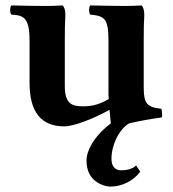

<svg xmlns="http://www.w3.org/2000/svg" viewBox="-20 -456 638 708"><path d="M497 177 482 154C467 169 443 172 426 172C409 172 391 162 391 130C391 78 419 21 456 -1C490 -9 531 -17 577 -23C579 -29 577 -49 575 -55C521 -60 510 -76 510 -133V-306C510 -390 512 -378 512 -402C512 -419 508 -430 502 -436C484 -435 464 -434 445 -434C417 -434 352 -435 313 -436C307 -430 307 -408 313 -402C364 -397 380 -390 380 -306V-121C380 -111 380 -101 381 -91C340 -66 307 -64 289 -64C249 -64 219 -69 219 -139V-306C219 -390 221 -378 221 -402C221 -419 217 -430 211 -436C193 -435 172 -434 154 -434C103 -434 65 -435 22 -436C16 -430 16 -408 22 -402C68 -400 89 -390 89 -306V-150C89 -44 131 10 217 10C253 10 326 -19 384 -51C386 -26 388 -7 388 -7C388 -5 389 -3 389 -1C341 33 299 90 299 136C299 176 315 201 338 216C352 225 369 232 388 232C427 232 471 213 497 177Z"/></svg>

Font: Libertinus Serif
Style: Bold
Weight: 700
Designer: Philipp H. Poll, Khaled Hosny
Foundry: Caleb Maclennan
Version: Version 7.050;RELEASE